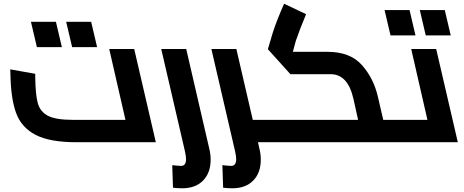

<svg xmlns="http://www.w3.org/2000/svg" viewBox="-20 -763 2488 1030"><path d="M816 0H390Q247 0 171 -39.5Q95 -79 66.5 -156.5Q38 -234 36 -365Q36 -380 35 -391L169 -367V-353Q170 -257 182.5 -210.5Q195 -164 237 -142Q279 -120 372 -120H653L566 -500H700ZM146 -646H280L312 -510H178ZM335 -646H469L501 -510H367Z M908 244 904 123Q914 124 928 125.5Q942 127 951 127Q978 127 978 91Q978 75 972 48L845 -500H979L1103 36Q1110 64 1110 94Q1110 164 1069.5 205.5Q1029 247 958 247Q933 247 908 244Z M1495 -21Q1495 0 1483 0H1364L1372 36Q1379 64 1379 94Q1379 164 1338.5 205.5Q1298 247 1227 247Q1202 247 1177 244L1173 123Q1183 124 1197 125.5Q1211 127 1220 127Q1247 127 1247 91Q1247 75 1241 48L1114 -500H1248L1336 -120H1455Q1467 -120 1476 -100Q1485 -80 1490 -55.5Q1495 -31 1495 -21Z M2195 -21Q2195 0 2183 0H1483Q1471 0 1462 -20Q1453 -40 1448 -64.5Q1443 -89 1443 -99Q1443 -120 1455 -120H1901L1876 -233Q1846 -365 1754 -365H1538L1417 -499L1444 -590Q1464 -652 1504 -743L1622 -687Q1587 -603 1567 -544L1551 -485H1737Q1858 -485 1921 -414.5Q1984 -344 2007 -245L2036 -120H2155Q2167 -120 2176 -100Q2185 -80 2190 -55.5Q2195 -31 2195 -21Z M2436 0H2183Q2171 0 2162 -20Q2153 -40 2148 -64.5Q2143 -89 2143 -99Q2143 -120 2155 -120H2273L2186 -500H2320ZM2043 -709H2177L2209 -573H2075ZM2232 -709H2366L2398 -573H2264Z"/></svg>

Font: Cairo
Style: Bold Italic
Weight: 700
Italic angle: -13°
Designer: Mohamed Gaber, Accademia di Belle Arti di Urbino and others
Foundry: Kief Type Foundry, Accademia di Belle Arti di Urbino and others
Version: Version 3.011